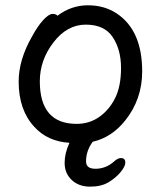

<svg xmlns="http://www.w3.org/2000/svg" viewBox="-20 -512 602 718"><path d="M266.6 -48.8Q314 -48.8 350.8 -74.5Q387.7 -100.1 410.2 -144.5Q432.6 -189 432.6 -257.8Q432.6 -326.2 401.6 -373Q370.6 -419.9 300.8 -419.9Q231 -419.9 179.9 -353.5Q128.9 -287.1 128.9 -208Q128.9 -48.8 266.6 -48.8ZM221.7 97.2Q221.7 61 239.7 22Q157.7 17.1 107.9 -38.1Q49.8 -101.1 49.8 -207Q49.8 -289.1 100.6 -377Q120.6 -414.1 141.6 -437Q162.6 -460 176.8 -460Q189.9 -460 194.8 -453.1Q246.6 -492.2 308.6 -492.2Q370.6 -492.2 416 -461.9Q511.7 -398.9 511.7 -245.1Q511.7 -141.1 448.7 -62Q397.9 2 326.7 18.1Q301.8 51.8 301.8 91.8Q301.8 119.1 336.9 119.1Q376 119.1 406.7 91.8Q419.9 79.1 432.6 79.1Q448.7 79.1 448.7 96.2Q448.7 109.9 431.2 131.3Q413.6 152.8 386.2 169.4Q358.9 186 316.9 186Q274.9 186 248.3 161.1Q221.7 136.2 221.7 97.2Z"/></svg>

Font: LXGW WenKai GB Screen
Style: Regular
Weight: 400
Designer: LXGW / Fontworks Inc.
Foundry: LXGW / Fontworks Inc.
Version: Version 1.321;February 19, 2024;FontCreator 14.0.0.2901 64-b